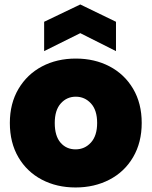

<svg xmlns="http://www.w3.org/2000/svg" viewBox="-20 -829 676 856"><path d="M23.9 -280.8Q23.9 -367.7 62.5 -432.9Q101.1 -498 167.5 -533Q233.9 -567.9 317.9 -567.9Q401.9 -567.9 468.5 -533Q535.2 -498 573.5 -433.1Q611.8 -368.2 611.8 -280.8Q611.8 -193.8 573.5 -128.4Q535.2 -63 468 -28.1Q400.9 6.8 316.9 6.8Q232.9 6.8 166.5 -28.1Q100.1 -63 62 -127.9Q23.9 -192.9 23.9 -280.8ZM176.8 -601.1V-731.9L337.9 -809.1L497.1 -731.9V-601.1L337.9 -681.2ZM224.1 -280.8Q224.1 -222.7 250 -192.9Q275.9 -163.1 316.9 -163.1Q357.9 -163.1 385.5 -193.6Q413.1 -224.1 413.1 -280.8Q413.1 -337.9 385.5 -367.9Q357.9 -397.9 317.9 -397.9Q277.8 -397.9 251 -367.9Q224.1 -337.9 224.1 -280.8Z"/></svg>

Font: Poppins ExtraBold
Style: Regular
Weight: 800
Designer: Ninad Kale (Devanagari), Jonny Pinhorn (Latin)
Foundry: Indian Type Foundry
Version: 4.004